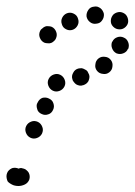

<svg xmlns="http://www.w3.org/2000/svg" viewBox="-26 -550 428 608"><path d="M49 -16Q54 -15 58 -11Q62 -8 65 -3Q70 7 67 18Q63 29 53 34Q43 39 32 39Q25 39 18 37Q12 35 6 31Q1 28 -2 24Q-4 19 -5 14Q-6 8 -5 3Q-4 -2 -1 -7Q5 -15 14 -18Q24 -20 33 -16Q37 -18 41 -18Q45 -17 49 -16ZM70 -114Q80 -109 91 -113Q102 -117 107 -127Q112 -138 108 -148Q104 -159 94 -164Q83 -169 73 -165Q62 -161 57 -151Q52 -141 56 -130Q60 -119 70 -114ZM92 -204Q93 -199 97 -195Q101 -191 106 -189Q116 -184 127 -188Q137 -191 142 -202Q147 -212 143 -223Q140 -233 129 -238Q119 -243 108 -240Q98 -236 93 -225Q90 -221 90 -215Q90 -210 92 -204ZM141 -263Q151 -258 162 -262Q173 -266 178 -276Q183 -286 179 -297Q175 -308 165 -313Q155 -318 144 -314Q133 -310 128 -300Q123 -290 127 -279Q131 -268 141 -263ZM203 -300Q204 -294 208 -290Q211 -286 215 -283Q220 -280 226 -279Q231 -278 236 -280Q237 -280 237 -280Q237 -280 237 -280Q243 -282 247 -285Q251 -288 254 -293Q256 -298 257 -303Q258 -309 256 -314Q254 -319 251 -324Q248 -328 243 -330Q238 -333 233 -334Q227 -334 222 -333Q211 -330 206 -320Q200 -310 203 -300ZM281 -326Q288 -317 300 -316Q311 -314 320 -321Q329 -328 330 -339Q332 -351 325 -360Q318 -369 307 -370Q295 -372 286 -365Q277 -358 276 -346Q274 -335 281 -326ZM330 -418H329Q325 -407 329 -397Q333 -386 343 -381Q354 -377 364 -381Q375 -385 379 -395Q379 -395 380 -395Q380 -395 380 -395Q384 -406 380 -416Q376 -427 366 -431Q356 -436 345 -432Q334 -428 330 -418ZM138 -465Q133 -467 127 -467Q122 -468 117 -466Q112 -464 108 -460Q103 -457 101 -452Q96 -441 100 -431Q104 -420 114 -415Q119 -413 125 -413Q130 -412 136 -414Q141 -416 145 -420Q149 -423 151 -428Q156 -439 152 -449Q148 -460 138 -465ZM221 -491Q218 -502 207 -507Q197 -512 186 -508Q176 -504 171 -494Q166 -484 170 -473Q173 -462 184 -457Q194 -452 205 -456Q215 -460 220 -470Q225 -480 221 -491ZM333 -465Q341 -457 353 -457Q364 -457 372 -465Q380 -473 380 -483Q380 -494 373 -503Q365 -511 354 -512Q343 -512 334 -505Q326 -497 325 -486Q324 -474 332 -466Q332 -466 333 -465Q333 -465 333 -465ZM303 -506Q302 -511 299 -516Q296 -521 292 -524Q288 -527 282 -529Q277 -530 272 -529Q260 -528 254 -519Q247 -509 248 -498Q250 -487 259 -480Q268 -473 279 -475Q291 -476 297 -485Q304 -494 303 -506Z"/></svg>

Font: FRB American Cursive Guidelines Dotted Ultra
Style: Bold Italic
Weight: 1000
Italic angle: -25°
Version: Version 2.0;Modular Font Editor K font №1